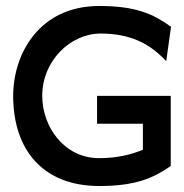

<svg xmlns="http://www.w3.org/2000/svg" viewBox="-20 -610 615 641"><path d="M24 -290C24 -106 127 11 311 11C434 11 491 -16 546 -53L550 -56V-290H304V-197H457V-110C418 -94 371 -82 311 -82C194 -82 121 -187 121 -290C121 -407 215 -498 316 -498C418 -498 477 -462 521 -420L535 -406L551 -521L546 -524C491 -563 434 -590 311 -590C112 -590 24 -431 24 -290Z"/></svg>

Font: Charger Sport
Style: BdExt
Weight: 700
Designer: Jasper
Foundry: Cannot Into Space Fonts
Version: Version 1.1